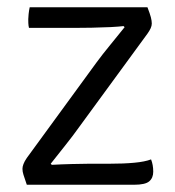

<svg xmlns="http://www.w3.org/2000/svg" viewBox="-20 -510 484 530"><path d="M246 -337Q262.5 -359.5 283.5 -385Q304.5 -410.5 324 -435L321 -438Q309.5 -436.5 285.2 -435.2Q261 -434 233 -433.5Q205 -433 183 -433H60Q58.5 -439 58.2 -446.2Q58 -453.5 58 -457Q58 -461.5 59 -471.2Q60 -481 62 -490H387Q394 -472 396.5 -462.2Q399 -452.5 399 -445Q399 -439 396 -432.2Q393 -425.5 387 -417L199 -160Q182 -136 159.8 -108.2Q137.5 -80.5 120 -58L123 -55Q149.5 -56.5 177.8 -57.2Q206 -58 224 -58H280Q321.5 -58 350.8 -60.8Q380 -63.5 397 -70Q403 -55 403 -36Q403 -19 392 -9.5Q381 0 350 0H54Q47.5 -19 44.8 -27.5Q42 -36 42 -44Q42 -50 44.8 -57.2Q47.5 -64.5 54 -74Z"/></svg>

Font: Signika Negative Light
Style: Regular
Weight: 300
Designer: Anna Giedry
Foundry: Anna Giedry
Version: Version 2.001